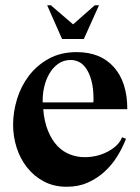

<svg xmlns="http://www.w3.org/2000/svg" viewBox="-20 -701 536 733"><path d="M342 -681H358L300 -552H217L160 -681H174L259 -608ZM145 -284Q149 -236 163.5 -201Q178 -166 199 -144Q220 -122 247 -111.5Q274 -101 303 -101Q329 -101 352 -107Q375 -113 394 -123.5Q413 -134 426.5 -147.5Q440 -161 446 -177L461 -171Q448 -137 427.5 -104Q407 -71 379 -45.5Q351 -20 315.5 -4Q280 12 235 12Q186 12 148 -8Q110 -28 83.5 -61.5Q57 -95 43.5 -137.5Q30 -180 30 -225Q30 -273 45 -322.5Q60 -372 90.5 -412Q121 -452 166.5 -477Q212 -502 273 -502Q364 -502 415 -444.5Q466 -387 466 -284ZM336 -310Q337 -313 337 -316.5Q337 -320 337 -323Q337 -363 329.5 -391.5Q322 -420 310 -438Q298 -456 282.5 -464Q267 -472 250 -472Q222 -472 201.5 -457Q181 -442 168 -419Q155 -396 149 -370Q143 -344 143 -321V-310Z"/></svg>

Font: Bluu Next Cyrillic
Style: Bold
Weight: 700
Designer: Igor Stepanchenko
Foundry: Igor Stepanchenko
Version: Version 1.000